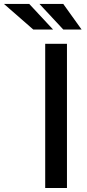

<svg xmlns="http://www.w3.org/2000/svg" viewBox="-148 -948 438 968"><path d="M189.6 -727.3V0H79.9V-727.3ZM119.7 -799H19.9L-128.2 -928.3H-0.7ZM263.5 -799H171.2L50.8 -928.3H170.8Z"/></svg>

Font: Inter UI Medium
Style: Regular
Weight: 500
Designer: Rasmus Andersson
Foundry: rsms
Version: 3.2;8d6f07862